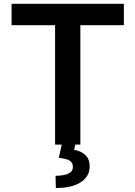

<svg xmlns="http://www.w3.org/2000/svg" viewBox="-20 -747 700 992"><path d="M395.2 0H264.6V-616.8H39.8V-727.3H620V-616.8H395.2ZM268.5 224.4 267 161.2Q307.9 161.2 332 150.4Q356.2 139.6 356.5 116.1V114.3Q356.5 93 339.3 82.7Q322.1 72.4 284.1 68.5L299.4 -2.8H369L363.3 27.3Q396.7 32.3 419.9 53.1Q443.2 73.9 443.2 112.9V113.6Q443.2 163.7 397.9 194.1Q352.6 224.4 268.5 224.4Z"/></svg>

Font: Linik Sans SemiBold
Style: Regular
Weight: 600
Designer: Rasmus Andersson (font), Cristiano Sobral (main changes)
Foundry: rsms
Version: Version 3.018;June 1, 2022;FontCreator 14.0.0.2814 64-bit; t